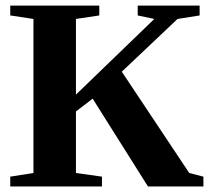

<svg xmlns="http://www.w3.org/2000/svg" viewBox="-20 -675 765 695"><path d="M702.6 -654.8V-619.1L622.6 -606.4L420.9 -415.5L665 -48.8L716.3 -35.6V0H515.6L315.4 -317.9L254.9 -271.5V-48.8L349.1 -35.6V0H17.1V-35.6L101.1 -48.8V-606.4L17.1 -619.1V-654.8H339.4V-619.1L254.9 -606.4V-332.5L538.6 -606.4L478.5 -619.1V-654.8Z"/></svg>

Font: Liberation Serif
Style: Bold
Weight: 700
Designer: Steve Matteson
Foundry: Ascender Corporation
Version: Version 2.1.5